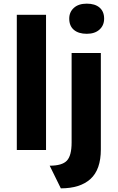

<svg xmlns="http://www.w3.org/2000/svg" viewBox="-20 -821 645 1051"><path d="M72 0V-740H232V0ZM455 -636Q410 -636 384.5 -657.5Q359 -679 359 -719Q359 -755 384.5 -778Q410 -801 455 -801Q500 -801 525 -779.5Q550 -758 550 -719Q550 -682 524.5 -659Q499 -636 455 -636ZM313 210 252 86Q320 86 346 58.5Q372 31 372 -41V-531H532V-3Q532 107 475.5 158.5Q419 210 313 210Z"/></svg>

Font: Lexend
Style: Bold
Weight: 700
Designer: Bonnie Shaver-Troup, Thomas Jockin
Foundry: Lexend
Version: Version 1.007; ttfautohint (v1.8.3)